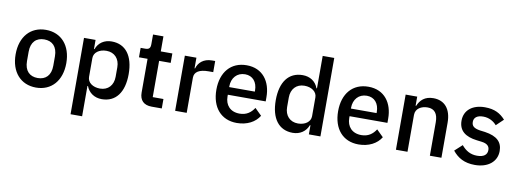

<svg xmlns="http://www.w3.org/2000/svg" viewBox="-69 -1162 4810 1783"><g transform="rotate(10 2335.5 -270.0)"><path d="M282 12C427 12 521 -94 521 -260C521 -426 427 -532 282 -532C137 -532 43 -426 43 -260C43 -94 137 12 282 12ZM282 -78C207 -78 158 -124 158 -216V-304C158 -396 207 -442 282 -442C357 -442 406 -396 406 -304V-216C406 -124 357 -78 282 -78Z M642 200H751V-86H756C779 -25 833 12 902 12C1034 12 1109 -88 1109 -260C1109 -432 1034 -532 902 -532C833 -532 779 -497 756 -434H751V-520H642ZM869 -82C802 -82 751 -118 751 -171V-349C751 -402 802 -438 869 -438C945 -438 994 -385 994 -305V-215C994 -135 945 -82 869 -82Z M1467 0V-89H1366V-431H1475V-520H1366V-662H1268V-571C1268 -535 1256 -520 1220 -520H1176V-431H1257V-113C1257 -41 1296 0 1372 0Z M1702 0V-332C1702 -387 1749 -415 1836 -415H1879V-520H1850C1767 -520 1722 -473 1707 -420H1702V-520H1593V0Z M2175 12C2272 12 2348 -29 2387 -93L2323 -156C2292 -108 2250 -78 2186 -78C2098 -78 2049 -135 2049 -215V-232H2406V-273C2406 -417 2328 -532 2175 -532C2027 -532 1936 -426 1936 -260C1936 -94 2027 12 2175 12ZM2175 -447C2247 -447 2291 -394 2291 -314V-304H2049V-311C2049 -391 2099 -447 2175 -447Z M2854 0H2963V-740H2854V-434H2849C2826 -497 2772 -532 2703 -532C2571 -532 2496 -432 2496 -260C2496 -88 2571 12 2703 12C2772 12 2826 -25 2849 -86H2854ZM2736 -82C2660 -82 2611 -135 2611 -215V-305C2611 -385 2660 -438 2736 -438C2803 -438 2854 -402 2854 -349V-171C2854 -118 2803 -82 2736 -82Z M3323 12C3420 12 3496 -29 3535 -93L3471 -156C3440 -108 3398 -78 3334 -78C3246 -78 3197 -135 3197 -215V-232H3554V-273C3554 -417 3476 -532 3323 -532C3175 -532 3084 -426 3084 -260C3084 -94 3175 12 3323 12ZM3323 -447C3395 -447 3439 -394 3439 -314V-304H3197V-311C3197 -391 3247 -447 3323 -447Z M3784 0V-348C3784 -409 3840 -438 3897 -438C3962 -438 3995 -397 3995 -316V0H4104V-330C4104 -459 4042 -532 3935 -532C3855 -532 3812 -490 3789 -434H3784V-520H3675V0Z M4420 12C4545 12 4626 -55 4626 -155C4626 -239 4576 -289 4461 -306L4413 -312C4357 -321 4333 -339 4333 -379C4333 -418 4361 -444 4421 -444C4477 -444 4521 -417 4548 -385L4615 -449C4568 -501 4514 -532 4421 -532C4306 -532 4228 -472 4228 -372C4228 -276 4292 -230 4399 -217L4447 -211C4502 -204 4521 -179 4521 -146C4521 -102 4490 -76 4426 -76C4363 -76 4318 -103 4279 -150L4209 -86C4258 -25 4321 12 4420 12Z"/></g></svg>

Font: IBMKR Medm
Style: Regular
Weight: 500
Designer: Mike Abbink; Paul van der Laan; Pieter van Rosmalen; Wujin Sim; Chorong Kim; Dohee Lee;
Foundry: Sandoll Inc.
Version: Version 1.002